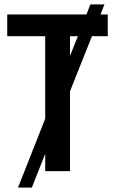

<svg xmlns="http://www.w3.org/2000/svg" viewBox="-20 -780 525 875"><path d="M186 0H299V-364L399 -615H471V-714H438L456 -760H392L374 -714H13V-615H186V-239L62 75H125L186 -79ZM299 -615H335L299 -525Z"/></svg>

Font: Noto Sans UI SemiCondensed Medium
Style: Regular
Weight: 500
Width: 4
Designer: Monotype Design Team
Foundry: Monotype Imaging Inc.
Version: Version 1.901